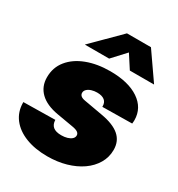

<svg xmlns="http://www.w3.org/2000/svg" viewBox="-178 -862 922 992"><g transform="rotate(30 282.5 -366.0)"><path d="M250 12.2Q176.8 12.2 121.3 -9.5Q65.9 -31.2 35.2 -71Q4.4 -110.8 3.9 -165Q3.9 -166 3.9 -167Q3.9 -168 3.9 -168.9L192.9 -171.9Q193.4 -145.5 209.5 -131.8Q225.6 -118.2 258.8 -118.2Q277.8 -118.2 293.7 -122.8Q309.6 -127.4 319.3 -136.2Q329.1 -145 329.1 -157.2Q329.1 -168.5 318.6 -175.8Q308.1 -183.1 283.2 -187L189.5 -203.1Q118.7 -215.3 82 -251Q45.4 -286.6 45.4 -341.3Q45.4 -399.9 80.1 -442.6Q114.7 -485.4 175.5 -508.5Q236.3 -531.7 314 -531.7Q422.4 -531.7 484.9 -489.5Q547.4 -447.3 547.9 -375Q547.9 -370.6 547.4 -365Q546.9 -359.4 546.4 -354L369.6 -351.6Q370.6 -377 355.2 -389.6Q339.8 -402.3 310.1 -402.3Q293 -402.3 277.3 -397.5Q261.7 -392.6 252.2 -383.5Q242.7 -374.5 242.7 -362.3Q242.7 -351.6 251.2 -344.2Q259.8 -336.9 279.3 -334L386.7 -314.9Q460 -302.2 495.8 -271.2Q531.7 -240.2 531.7 -188Q531.7 -144 510 -107.2Q488.3 -70.3 450.2 -43.7Q412.1 -17.1 360.8 -2.4Q309.6 12.2 250 12.2ZM275.4 -585H131.3V-585.9L290 -744.1H433.1L543 -585.9L542.5 -585H398.9L348.1 -663.6Z"/></g></svg>

Font: Inter 28pt Black
Style: Italic
Weight: 900
Italic angle: -9.3988°
Designer: Rasmus Andersson
Foundry: rsms
Version: Version 4.001;git-66647c0bb